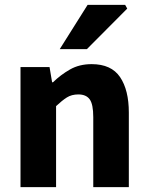

<svg xmlns="http://www.w3.org/2000/svg" viewBox="-20 -773 612 793"><path d="M64.7 0V-496.1H184.6L195.2 -433.3H199Q230.4 -464 269 -486Q307.6 -508.1 358.4 -508.1Q439.7 -508.1 475.9 -454.6Q512.1 -401 512.1 -308V0H365.2V-289.1Q365.2 -342.6 350.4 -362.8Q335.6 -383 303.5 -383Q275.9 -383 256.1 -370.5Q236.4 -358 211.6 -334.7V0ZM226.7 -570 341.9 -753H496.9L505.5 -737.5L338.8 -570Z"/></svg>

Font: Mada
Style: Regular
Weight: 400
Designer: Khaled Hosny
Version: Version 1.5